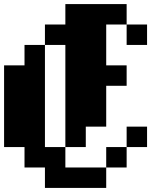

<svg xmlns="http://www.w3.org/2000/svg" viewBox="-20 -820 740 940"><path d="M200 -600V-700H300V-800H600V-700H500V-500H600V-400H500V-200H400V-100H300V-600ZM0 -100V-500H100V-600H200V-100H300V0H500V100H200V0H100V-100ZM500 0V-100H600V0ZM600 -100V-200H700V-100ZM600 -600V-700H700V-600Z"/></svg>

Font: FT88 Gothique
Style: Regular
Weight: 400
Designer: Ange Degheest & Oriane Charvieux
Foundry: Velvetyne Type Foundry
Version: Version 1.000;FEAKit 1.0